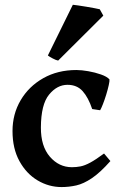

<svg xmlns="http://www.w3.org/2000/svg" viewBox="-20 -758 496 793"><path d="M234.4 14.6Q181.6 14.6 135.3 -12.9Q88.9 -40.5 60.3 -92.5Q31.7 -144.5 31.7 -216.8Q31.7 -287.1 65.4 -344.2Q99.1 -401.4 158.7 -435.1Q218.3 -468.8 295.4 -468.8Q316.9 -468.8 344.7 -463.9Q372.6 -459 397 -450.4Q421.4 -441.9 432.1 -430.2Q433.1 -424.3 429.2 -406.5Q425.3 -388.7 418.7 -367.2Q412.1 -345.7 405 -327.6Q397.9 -309.6 393.6 -302.7L360.8 -307.6Q344.7 -355.5 321.3 -381.6Q297.9 -407.7 258.8 -407.7Q215.8 -407.7 182.6 -367.2Q149.4 -326.7 148.9 -231.9Q148.4 -154.3 186 -110.8Q223.6 -67.4 276.9 -67.4Q295.4 -67.4 312.7 -70.8Q330.1 -74.2 352.8 -86.4Q375.5 -98.6 409.7 -124L436 -92.8Q393.6 -44.9 359.4 -22Q325.2 1 295.2 7.8Q265.1 14.6 234.4 14.6ZM220.2 -507.8Q211.4 -509.3 197.3 -516.8Q183.1 -524.4 177.7 -528.8L280.8 -738.3Q286.6 -737.8 302.2 -735.6Q317.9 -733.4 336.7 -730.2Q355.5 -727.1 371.1 -724.1Q386.7 -721.2 392.1 -719.7L406.7 -693.4Z"/></svg>

Font: David Libre
Style: Bold
Weight: 700
Designer: Ismar David, J. Victor Gaultney, Annie Olsen and Meir Sadan
Foundry: Monotype Imaging Inc. & SIL International
Version: Version 1.100; ttfautohint (v1.8.4.7-5d5b)